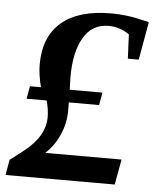

<svg xmlns="http://www.w3.org/2000/svg" viewBox="-52 -704 602 747"><g transform="rotate(5 249.5 -331.0)"><path d="M441.9 -99.1 423.8 0H-2.4L7.8 -60.1L53.7 -95.2Q97.2 -127.9 119.1 -163.3Q141.1 -198.7 141.1 -238.8Q141.1 -266.6 131.8 -302.7H53.2L62 -352.1H105Q92.3 -400.4 92.3 -440.4Q92.3 -548.3 158.7 -605.2Q225.1 -662.1 353 -662.1Q382.8 -662.1 413.3 -658.4Q443.8 -654.8 501 -641.1L474.6 -492.2H432.1L427.7 -586.9Q390.1 -612.8 346.7 -612.8Q282.7 -612.8 249.3 -556.4Q215.8 -500 215.8 -401.4L217.3 -352.1H345.2L336.4 -302.7H217.8L218.3 -286.6V-269Q218.3 -221.7 198.5 -176.5Q178.7 -131.3 144 -99.1Z"/></g></svg>

Font: Tinos
Style: Bold Italic
Weight: 700
Italic angle: -16.333°
Designer: Steve Matteson
Foundry: Monotype Imaging Inc.
Version: Version 1.23